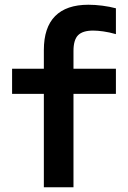

<svg xmlns="http://www.w3.org/2000/svg" viewBox="-20 -790 540 810"><path d="M165 0V-394H31V-500H165V-579Q165 -674 212.5 -722Q260 -770 353 -770Q381 -770 412 -766Q443 -762 469 -755V-646Q441 -654 416 -657.5Q391 -661 373 -661Q329 -661 309.5 -641.5Q290 -622 290 -575V-500H469V-394H290V0Z"/></svg>

Font: M PLUS Code Latin SemiBold
Style: Regular
Weight: 600
Designer: Coji Morishita
Foundry: UNDERFOREST DESIGN
Version: Version 1.002; ttfautohint (v1.8.3)